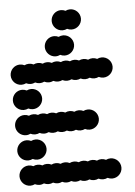

<svg xmlns="http://www.w3.org/2000/svg" viewBox="-50 -719 533 758"><g transform="rotate(-5 216.0 -340.0)"><path d="M0 -40C0 -18 18 0 40 0C46.5 0 52.6 -1.6 58 -4.3C63.4 -1.6 69.5 0 76 0C82.5 0 88.6 -1.6 94 -4.3C99.4 -1.6 105.5 0 112 0C118.5 0 124.6 -1.6 130 -4.3C135.4 -1.6 141.5 0 148 0C154.5 0 160.6 -1.6 166 -4.3C171.4 -1.6 177.5 0 184 0C190.5 0 196.6 -1.6 202 -4.3C207.4 -1.6 213.5 0 220 0C226.5 0 232.6 -1.6 238 -4.3C243.4 -1.6 249.5 0 256 0C262.5 0 268.6 -1.6 274 -4.3C279.4 -1.6 285.5 0 292 0C298.5 0 304.6 -1.6 310 -4.3C315.4 -1.6 321.5 0 328 0C334.5 0 340.6 -1.6 346 -4.3C351.4 -1.6 357.5 0 364 0C386 0 404 -18 404 -40C404 -62 386 -80 364 -80C357.5 -80 351.4 -78.4 346 -75.7C340.6 -78.4 334.5 -80 328 -80C321.5 -80 315.4 -78.4 310 -75.7C304.6 -78.4 298.5 -80 292 -80C285.5 -80 279.4 -78.4 274 -75.7C268.6 -78.4 262.5 -80 256 -80C249.5 -80 243.4 -78.4 238 -75.7C232.6 -78.4 226.5 -80 220 -80C213.5 -80 207.4 -78.4 202 -75.7C196.6 -78.4 190.5 -80 184 -80C177.5 -80 171.4 -78.4 166 -75.7C160.6 -78.4 154.5 -80 148 -80C141.5 -80 135.4 -78.4 130 -75.7C124.6 -78.4 118.5 -80 112 -80C105.5 -80 99.4 -78.4 94 -75.7C88.6 -78.4 82.5 -80 76 -80C69.5 -80 63.4 -78.4 58 -75.7C52.6 -78.4 46.5 -80 40 -80C18 -80 0 -62 0 -40ZM0 -140C0 -118 18 -100 40 -100C46.5 -100 52.6 -101.6 58 -104.3C63.4 -101.6 69.5 -100 76 -100C98 -100 116 -118 116 -140C116 -162 98 -180 76 -180C69.5 -180 63.4 -178.4 58 -175.7C52.6 -178.4 46.5 -180 40 -180C18 -180 0 -162 0 -140ZM0 -240C0 -218 18 -200 40 -200C46.5 -200 52.6 -201.6 58 -204.3C63.4 -201.6 69.5 -200 76 -200C82.5 -200 88.6 -201.6 94 -204.3C99.4 -201.6 105.5 -200 112 -200C118.5 -200 124.6 -201.6 130 -204.3C135.4 -201.6 141.5 -200 148 -200C154.5 -200 160.6 -201.6 166 -204.3C171.4 -201.6 177.5 -200 184 -200C190.5 -200 196.6 -201.6 202 -204.3C207.4 -201.6 213.5 -200 220 -200C226.5 -200 232.6 -201.6 238 -204.3C243.4 -201.6 249.5 -200 256 -200C262.5 -200 268.6 -201.6 274 -204.3C279.4 -201.6 285.5 -200 292 -200C314 -200 332 -218 332 -240C332 -262 314 -280 292 -280C285.5 -280 279.4 -278.4 274 -275.7C268.6 -278.4 262.5 -280 256 -280C249.5 -280 243.4 -278.4 238 -275.7C232.6 -278.4 226.5 -280 220 -280C213.5 -280 207.4 -278.4 202 -275.7C196.6 -278.4 190.5 -280 184 -280C177.5 -280 171.4 -278.4 166 -275.7C160.6 -278.4 154.5 -280 148 -280C141.5 -280 135.4 -278.4 130 -275.7C124.6 -278.4 118.5 -280 112 -280C105.5 -280 99.4 -278.4 94 -275.7C88.6 -278.4 82.5 -280 76 -280C69.5 -280 63.4 -278.4 58 -275.7C52.6 -278.4 46.5 -280 40 -280C18 -280 0 -262 0 -240ZM0 -340C0 -318 18 -300 40 -300C46.5 -300 52.6 -301.6 58 -304.3C63.4 -301.6 69.5 -300 76 -300C98 -300 116 -318 116 -340C116 -362 98 -380 76 -380C69.5 -380 63.4 -378.4 58 -375.7C52.6 -378.4 46.5 -380 40 -380C18 -380 0 -362 0 -340ZM0 -440C0 -418 18 -400 40 -400C46.5 -400 52.6 -401.6 58 -404.3C63.4 -401.6 69.5 -400 76 -400C82.5 -400 88.6 -401.6 94 -404.3C99.4 -401.6 105.5 -400 112 -400C118.5 -400 124.6 -401.6 130 -404.3C135.4 -401.6 141.5 -400 148 -400C154.5 -400 160.6 -401.6 166 -404.3C171.4 -401.6 177.5 -400 184 -400C190.5 -400 196.6 -401.6 202 -404.3C207.4 -401.6 213.5 -400 220 -400C226.5 -400 232.6 -401.6 238 -404.3C243.4 -401.6 249.5 -400 256 -400C262.5 -400 268.6 -401.6 274 -404.3C279.4 -401.6 285.5 -400 292 -400C298.5 -400 304.6 -401.6 310 -404.3C315.4 -401.6 321.5 -400 328 -400C334.5 -400 340.6 -401.6 346 -404.3C351.4 -401.6 357.5 -400 364 -400C386 -400 404 -418 404 -440C404 -462 386 -480 364 -480C357.5 -480 351.4 -478.4 346 -475.7C340.6 -478.4 334.5 -480 328 -480C321.5 -480 315.4 -478.4 310 -475.7C304.6 -478.4 298.5 -480 292 -480C285.5 -480 279.4 -478.4 274 -475.7C268.6 -478.4 262.5 -480 256 -480C249.5 -480 243.4 -478.4 238 -475.7C232.6 -478.4 226.5 -480 220 -480C213.5 -480 207.4 -478.4 202 -475.7C196.6 -478.4 190.5 -480 184 -480C177.5 -480 171.4 -478.4 166 -475.7C160.6 -478.4 154.5 -480 148 -480C141.5 -480 135.4 -478.4 130 -475.7C124.6 -478.4 118.5 -480 112 -480C105.5 -480 99.4 -478.4 94 -475.7C88.6 -478.4 82.5 -480 76 -480C69.5 -480 63.4 -478.4 58 -475.7C52.6 -478.4 46.5 -480 40 -480C18 -480 0 -462 0 -440ZM144 -540C144 -518 162 -500 184 -500C190.5 -500 196.6 -501.6 202 -504.3C207.4 -501.6 213.5 -500 220 -500C242 -500 260 -518 260 -540C260 -562 242 -580 220 -580C213.5 -580 207.4 -578.4 202 -575.7C196.6 -578.4 190.5 -580 184 -580C162 -580 144 -562 144 -540ZM180 -640C180 -618 198 -600 220 -600C226.5 -600 232.6 -601.6 238 -604.3C243.4 -601.6 249.5 -600 256 -600C278 -600 296 -618 296 -640C296 -662 278 -680 256 -680C249.5 -680 243.4 -678.4 238 -675.7C232.6 -678.4 226.5 -680 220 -680C198 -680 180 -662 180 -640Z"/></g></svg>

Font: Dotrice Condensed
Style: Bold
Weight: 700
Width: 2
Monospace: yes
Designer: Paul Flo Williams
Foundry: His Deeds Are Dust
Version: Version 1.001